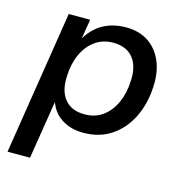

<svg xmlns="http://www.w3.org/2000/svg" viewBox="-102 -594 822 867"><g transform="rotate(15 309.0 -160.5)"><path d="M10 180 116 -492H216L200 -392H196Q216 -428 243.5 -452.5Q271 -477 306.5 -489Q342 -501 382 -501Q444 -501 487 -472.5Q530 -444 552 -392.5Q574 -341 570 -272Q566 -192 534.5 -128.5Q503 -65 448 -28Q393 9 317 9Q258 9 215 -19Q172 -47 156 -100L160 -101L115 180ZM301 -73Q351 -73 386.5 -99Q422 -125 442.5 -170.5Q463 -216 465 -273Q469 -342 437.5 -380.5Q406 -419 345 -419Q296 -419 260 -393Q224 -367 203.5 -322Q183 -277 181 -220Q177 -150 208.5 -111.5Q240 -73 301 -73Z"/></g></svg>

Font: Nunito Sans 10pt SemiBold
Style: Italic
Weight: 600
Italic angle: -9°
Designer: Vernon Adams
Foundry: Vernon Adams
Version: Version 3.101;gftools[0.9.27]